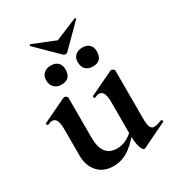

<svg xmlns="http://www.w3.org/2000/svg" viewBox="-171 -804 849 924"><g transform="rotate(-30 253.0 -342.0)"><path d="M192 12Q137 12 105.5 -23Q74 -58 74 -113V-260Q74 -293 66.5 -309Q59 -325 43 -325Q32 -325 18 -318Q14 -317 11.5 -323Q9 -329 12 -330L146 -394Q149 -395 151 -395Q156 -395 161.5 -390.5Q167 -386 167 -382V-161Q167 -107 187.5 -80Q208 -53 250 -53Q279 -53 308 -69.5Q337 -86 354 -111L360 -99Q326 -50 284 -19Q242 12 192 12ZM428 -382V-116Q428 -82 434.5 -68Q441 -54 456 -54Q463 -54 473.5 -57Q484 -60 497 -65Q501 -67 504 -61.5Q507 -56 504 -54L366 13Q364 14 361 14Q351 14 343 -11Q335 -36 335 -82V-260Q335 -293 327.5 -309Q320 -325 304 -325Q293 -325 278 -318Q275 -317 272.5 -323Q270 -329 273 -330L407 -394Q409 -395 412 -395Q417 -395 422.5 -390.5Q428 -386 428 -382ZM249 -574 131 -690Q129 -692 132.5 -695Q136 -698 137 -697L261 -647L383 -698Q385 -699 387.5 -696.5Q390 -694 388 -691L271 -574Q267 -570 260.5 -570Q254 -570 249 -574ZM171 -453Q146 -453 131 -467.5Q116 -482 116 -508Q116 -532 131 -545.5Q146 -559 171 -559Q196 -559 209.5 -545Q223 -531 223 -508Q223 -453 171 -453ZM345 -453Q320 -453 305.5 -467.5Q291 -482 291 -508Q291 -531 305.5 -544.5Q320 -558 345 -558Q370 -558 383.5 -544.5Q397 -531 397 -508Q397 -453 345 -453Z"/></g></svg>

Font: Cormorant Light
Style: Bold
Weight: 700
Version: Version 4.000